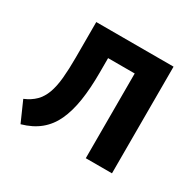

<svg xmlns="http://www.w3.org/2000/svg" viewBox="-118 -635 799 781"><g transform="rotate(30 281.5 -244.0)"><path d="M65 13 23 -82Q54 -95 74 -115Q94 -135 105 -165Q116 -195 120 -237Q124 -279 124 -334V-501H487V0H364V-398H239V-331Q239 -255 230 -197.5Q221 -140 201.5 -98Q182 -56 148.5 -28.5Q115 -1 65 13Z"/></g></svg>

Font: Nunito Sans 7pt Condensed
Style: Bold
Weight: 700
Width: 3
Designer: Vernon Adams
Foundry: Vernon Adams
Version: Version 3.101;gftools[0.9.27]